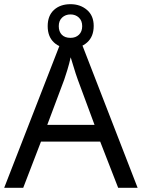

<svg xmlns="http://www.w3.org/2000/svg" viewBox="-20 -898 679 918"><path d="M545 0 459 -221H176L91 0H0L279 -717H360L638 0ZM352 -517Q349 -525 342 -546Q335 -567 328.5 -589.5Q322 -612 318 -624Q311 -593 302 -563.5Q293 -534 287 -517L206 -301H432ZM317 -667Q268 -667 238 -695Q208 -723 208 -773Q208 -823 238 -850.5Q268 -878 317 -878Q364 -878 396 -850.5Q428 -823 428 -774Q428 -723 396.5 -695Q365 -667 317 -667ZM317 -717Q342 -717 357.5 -732Q373 -747 373 -773Q373 -799 357 -814Q341 -829 317 -829Q293 -829 277 -814Q261 -799 261 -773Q261 -747 275.5 -732Q290 -717 317 -717Z"/></svg>

Font: Noto Sans Elymaic
Style: Regular
Weight: 400
Designer: Morgane Pierson
Foundry: Google LLC
Version: Version 1.002; ttfautohint (v1.8.4.7-5d5b)